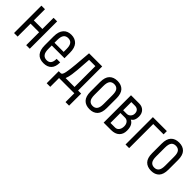

<svg xmlns="http://www.w3.org/2000/svg" viewBox="145 -1461 2563 2563"><g transform="rotate(45 1427.0 -179.5)"><path d="M58.6 -516.6H126V-305.7H288.1V-516.6H355.5V0H288.1V-244.1H126V0H58.6Z M532.2 -238.3V-176.8Q532.2 -108.4 555.7 -80.1Q579.1 -50.8 622.1 -50.8Q704.1 -50.8 704.1 -154.3V-158.2H771.5V-155.3Q771.5 -73.2 732.4 -33.2Q693.4 7.8 620.1 7.8Q463.9 7.8 463.9 -175.8V-342.8Q463.9 -432.6 504.9 -479.5Q544.9 -525.4 617.2 -525.4Q688.5 -525.4 731.4 -479.5Q772.5 -432.6 772.5 -342.8V-238.3ZM532.2 -340.8V-290H705.1V-342.8Q705.1 -408.2 682.6 -436.5Q661.1 -463.9 618.2 -463.9Q577.1 -463.9 554.7 -435.5Q532.2 -407.2 532.2 -340.8Z M958 -516.6H1206.1V-61.5H1263.7V166H1196.3V0H908.2V166H840.8V-61.5H879.9Q905.3 -61.5 917.5 -122.1Q929.7 -182.6 938.5 -283.2ZM1005.9 -252Q1002.9 -211.9 995.1 -157.7Q987.3 -103.5 970.7 -61.5H1138.7V-455.1H1020.5Z M1333 -168V-348.6Q1333 -440.4 1374 -482.4Q1415 -525.4 1489.3 -525.4Q1561.5 -525.4 1602.5 -482.4Q1642.6 -439.5 1642.6 -348.6V-168Q1642.6 -78.1 1602.5 -35.2Q1561.5 7.8 1489.3 7.8Q1415 7.8 1374 -35.2Q1333 -78.1 1333 -168ZM1574.2 -175.8V-340.8Q1574.2 -408.2 1552.7 -435.5Q1530.3 -463.9 1488.3 -463.9Q1445.3 -463.9 1423.8 -436.5Q1401.4 -408.2 1401.4 -340.8V-175.8Q1401.4 -109.4 1423.8 -81.1Q1446.3 -52.7 1488.3 -52.7Q1531.2 -52.7 1552.7 -82Q1574.2 -109.4 1574.2 -175.8Z M1750 -516.6H1905.3Q1960 -516.6 1993.7 -482.4Q2027.3 -448.2 2027.3 -390.6Q2027.3 -351.6 2015.6 -326.2Q2003.9 -300.8 1978.5 -284.2Q2046.9 -252.9 2046.9 -145.5Q2046.9 -77.1 2005.9 -38.6Q1964.8 0 1889.6 0H1750ZM1904.3 -249H1817.4V-61.5H1904.3Q1938.5 -61.5 1959 -88.9Q1979.5 -116.2 1979.5 -159.2Q1979.5 -199.2 1959 -224.1Q1938.5 -249 1904.3 -249ZM1884.8 -455.1H1817.4V-300.8H1884.8Q1916 -300.8 1938 -324.2Q1960 -347.7 1960 -379.9Q1960 -416 1940.4 -435.5Q1920.9 -455.1 1884.8 -455.1Z M2163.1 -516.6H2426.8V-455.1H2231.4V0H2163.1Z M2496.1 -168V-348.6Q2496.1 -440.4 2537.1 -482.4Q2578.1 -525.4 2652.3 -525.4Q2724.6 -525.4 2765.6 -482.4Q2805.7 -439.5 2805.7 -348.6V-168Q2805.7 -78.1 2765.6 -35.2Q2724.6 7.8 2652.3 7.8Q2578.1 7.8 2537.1 -35.2Q2496.1 -78.1 2496.1 -168ZM2737.3 -175.8V-340.8Q2737.3 -408.2 2715.8 -435.5Q2693.4 -463.9 2651.4 -463.9Q2608.4 -463.9 2586.9 -436.5Q2564.5 -408.2 2564.5 -340.8V-175.8Q2564.5 -109.4 2586.9 -81.1Q2609.4 -52.7 2651.4 -52.7Q2694.3 -52.7 2715.8 -82Q2737.3 -109.4 2737.3 -175.8Z"/></g></svg>

Font: Dinish Condensed
Style: Regular
Weight: 400
Width: 3
Designer: Bert Driehuis
Foundry: Playbeing
Version: Version 3.006; git-39231f3c-release